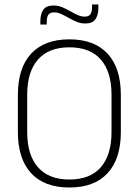

<svg xmlns="http://www.w3.org/2000/svg" viewBox="-20 -824 617 854"><path d="M288.5 10Q177 10 118.2 -54Q59.5 -118 59.5 -237V-402Q59.5 -521 118.2 -585Q177 -649 288.5 -649Q400 -649 458.8 -585Q517.5 -521 517.5 -402V-237Q517.5 -118 458.8 -54Q400 10 288.5 10ZM288.5 -25.5Q381 -25.5 428.5 -80.2Q476 -135 476 -236V-403.5Q476 -504.5 428.5 -559Q381 -613.5 288.5 -613.5Q196.5 -613.5 148.8 -559Q101 -504.5 101 -403.5V-236Q101 -135 148.8 -80.2Q196.5 -25.5 288.5 -25.5ZM359.5 -719.5Q339 -719.5 321 -727Q303 -734.5 286 -744.2Q269 -754 252.8 -761.5Q236.5 -769 220.5 -769Q202.5 -769 195.2 -758.5Q188 -748 188 -727.5V-715H159.5V-730.5Q159.5 -761.5 172.5 -780.5Q185.5 -799.5 218 -799.5Q238.5 -799.5 256.5 -792Q274.5 -784.5 291.2 -774.8Q308 -765 324.5 -757.5Q341 -750 357 -750Q375 -750 382.2 -760.8Q389.5 -771.5 389.5 -792V-804H417.5V-788Q417.5 -758 404.8 -738.8Q392 -719.5 359.5 -719.5Z"/></svg>

Font: Anek Gujarati Medium ExtraLight
Style: Regular
Weight: 250
Version: Version 1.003